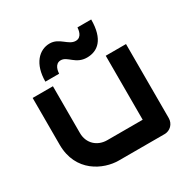

<svg xmlns="http://www.w3.org/2000/svg" viewBox="-165 -890 1027 1042"><g transform="rotate(-30 348.5 -369.0)"><path d="M637 -528H510V-127H288C227 -127 179 -169 179 -235V-528H52V-235C52 -63 193 0 287 0H574C609 0 637 -28 637 -64ZM540 -738H454C453 -724 449 -679 410 -679C364 -679 340 -738 279 -738C213 -738 156 -681 156 -570H242C243 -583 247 -629 286 -629C328 -629 347 -570 418 -570C485 -570 540 -613 540 -738Z"/></g></svg>

Font: Audiowide
Style: Regular
Weight: 400
Designer: Astigmatic (AOETI)
Foundry: Astigmatic (AOETI)
Version: Version 1.002